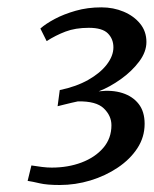

<svg xmlns="http://www.w3.org/2000/svg" viewBox="-20 -928 428 535"><path d="M146.5 -412.5Q111 -412.5 90.8 -417.2Q70.5 -422 57 -424L67.5 -467Q82.5 -464.5 97 -462.8Q111.5 -461 124 -461Q169.5 -461 207.2 -475.2Q245 -489.5 267.8 -516Q290.5 -542.5 290.5 -579Q290.5 -605.5 269.2 -626Q248 -646.5 197 -645.5Q190 -644 179 -641.5Q168 -639 157.2 -636.2Q146.5 -633.5 140.5 -632L146.5 -677Q192.5 -686.5 226 -705.5Q259.5 -724.5 277.8 -748.5Q296 -772.5 296 -796Q296 -819.5 280.5 -835Q265 -850.5 227.5 -850.5Q190 -850.5 162.5 -840Q135 -829.5 110 -813.5L92.5 -848.5Q107 -861.5 132.2 -875Q157.5 -888.5 190.8 -898Q224 -907.5 262.5 -907.5Q296 -907.5 324.5 -895.5Q353 -883.5 370.5 -862Q388 -840.5 388 -811Q388 -783.5 367.8 -756.5Q347.5 -729.5 316.8 -707.5Q286 -685.5 255 -673.5Q292 -678 321 -668.8Q350 -659.5 366.5 -638.2Q383 -617 383 -583Q383 -546 362.8 -515Q342.5 -484 308.2 -461Q274 -438 232 -425.2Q190 -412.5 146.5 -412.5Z"/></svg>

Font: Merriweather Medium
Style: Italic
Weight: 500
Italic angle: -7.8°
Version: Version 2.101